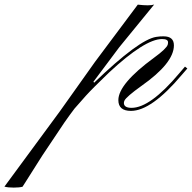

<svg xmlns="http://www.w3.org/2000/svg" viewBox="-410 -498 863 864"><path d="M346.2 -307.6Q346.2 -322.3 319.3 -322.3Q242.7 -322.3 81.5 -172.4Q6.3 -100.1 -22.9 -67.9L-74.7 -9.3Q-95.2 17.6 -120.1 53.2L-219.7 202.1L-293.9 319.3Q-306.6 338.9 -308.6 342.3Q-322.8 346.2 -348.6 346.2Q-374.5 346.2 -390.1 341.8L-140.6 2.9L17.6 -219.7L210 -477.1Q236.3 -474.1 254.9 -474.1Q273.4 -474.1 283.7 -477.5L126.5 -285.2L10.3 -129.9L13.7 -126Q215.8 -320.3 293 -332Q311.5 -335 326.2 -334.5Q372.6 -334.5 372.6 -293.9Q372.6 -213.9 225.6 -110.8Q159.7 -63.5 150.4 -45.9Q147.5 -40 147.5 -34.7Q147.5 -12.7 182.1 -12.7Q266.1 -12.7 396.5 -168L422.4 -198.2L433.1 -189.9L407.7 -160.6Q271.5 1 179.2 1Q122.6 1 122.6 -47.4Q122.6 -120.6 283.2 -238.3Q338.9 -278.8 344.7 -296.9Q346.2 -302.7 346.2 -307.6Z"/></svg>

Font: PinyonScript
Style: Regular
Weight: 400
Designer: Nicole Fally
Foundry: Nicole Fally
Version: Version 1.005